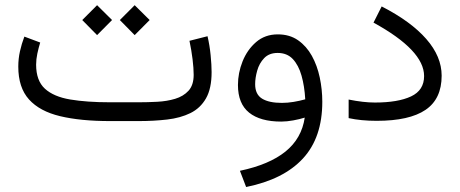

<svg xmlns="http://www.w3.org/2000/svg" viewBox="-20 -478 1815 758"><path d="M527.3 0H414.1Q298.3 0 217.5 -19.3Q136.7 -38.6 94.5 -85.4Q52.2 -132.3 52.2 -214.8Q52.2 -246.1 58.8 -275.6Q65.4 -305.2 76.2 -333.5L138.7 -310.1Q132.3 -289.1 127.4 -266.4Q122.6 -243.7 122.6 -222.7Q122.6 -159.7 157.2 -127.9Q191.9 -96.2 257.3 -85.2Q322.8 -74.2 414.1 -74.2H527.8Q563 -74.2 600.8 -76.2Q638.7 -78.1 671.4 -87.9Q704.1 -97.7 724.4 -119.9Q744.6 -142.1 744.6 -182.6Q744.6 -208.5 740.2 -244.4Q735.8 -280.3 728 -316.9L799.3 -335Q807.6 -299.8 811.5 -260.7Q815.4 -221.7 815.4 -193.4Q815.4 -128.4 793.2 -89.6Q771 -50.8 731.7 -31.5Q692.4 -12.2 639.9 -6.1Q587.4 0 527.3 0ZM511.7 -457.5 570.8 -398.9 511.7 -339.4 453.1 -398.9ZM363.3 -457.5 422.4 -398.9 363.3 -339.4 304.7 -398.9Z M1252.4 -76.2Q1252.4 64.9 1176 147.7Q1099.6 230.5 951.7 260.3L927.2 196.3Q1043 171.9 1106.9 120.4Q1170.9 68.8 1183.1 -13.7Q1163.1 -7.3 1137.7 -2.7Q1112.3 2 1090.3 2Q1007.3 2 963.4 -33.4Q919.4 -68.8 919.4 -142.6Q919.4 -189.9 937.7 -235.8Q956.1 -281.7 991.2 -312Q1026.4 -342.3 1076.7 -342.3Q1123.5 -342.3 1156.7 -319.1Q1189.9 -295.9 1211.2 -257.6Q1232.4 -219.2 1242.4 -171.9Q1252.4 -124.5 1252.4 -76.2ZM1092.8 -71.8Q1115.2 -71.8 1138.9 -75.7Q1162.6 -79.6 1185.1 -85.9Q1182.1 -138.2 1170.4 -179.4Q1158.7 -220.7 1136 -244.9Q1113.3 -269 1076.2 -269Q1042.5 -269 1022.9 -248.5Q1003.4 -228 995.4 -199.2Q987.3 -170.4 987.3 -145.5Q987.3 -105.5 1014.6 -88.6Q1042 -71.8 1092.8 -71.8Z M1460 -73.2Q1551.3 -73.2 1602.8 -97.4Q1654.3 -121.6 1654.3 -177.7Q1654.3 -279.3 1454.6 -388.7L1486.8 -452.6Q1602.1 -393.6 1662.8 -324.2Q1723.6 -254.9 1723.6 -179.2Q1723.6 -87.4 1659.9 -44.2Q1596.2 -1 1467.3 -1Q1405.3 -1 1356.4 -11.7V-85Q1415 -73.2 1460 -73.2Z"/></svg>

Font: Vazirmatn UI NL Light
Style: Regular
Weight: 300
Designer: Saber Rastikerdar
Foundry: Saber Rastikerdar
Version: Version 33.003